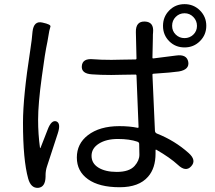

<svg xmlns="http://www.w3.org/2000/svg" viewBox="-20 -861 1040 927"><path d="M164 46Q129 48 116 1Q91 -89 91 -269Q91 -393 126 -618Q130 -643 133 -668L137 -708Q143 -762 185 -752Q227 -743 223.5 -732.5Q220 -722 218 -712Q214 -686 209 -660Q197 -605 182 -491Q164 -360 164 -283Q164 -213 173 -148Q174 -143 176 -148L210 -235Q228 -283 252 -275Q275 -266 259 -217L207 -58Q200 -37 200 -15V-8Q199 43 164 46ZM558 43Q459 43 405 4.5Q351 -34 351 -100.5Q351 -167 404 -208Q461 -252 556 -252Q606 -252 644 -244Q649 -243 649 -248L639 -496Q639 -501 634 -501L569 -500Q543 -499 517 -499Q464 -499 425 -502Q372 -505 375 -542Q378 -580 430 -575Q466 -572 518 -572Q544 -572 570 -573L634 -574Q639 -574 639 -579L636 -706Q635 -759 680 -757Q724 -755 719 -704Q718 -699 718 -674L716 -583Q716 -578 721 -579L831 -593Q882 -600 889 -562Q895 -525 844 -516Q812 -511 721 -505Q716 -505 716 -500L728 -231Q728 -220 738 -216Q824 -182 891 -122Q930 -87 903 -58Q877 -29 839 -65Q801 -100 735 -138Q731 -140 731 -135V-120Q731 -49 695 -8Q651 43 558 43ZM544 -31Q604 -31 630 -60Q653 -86 653 -114Q653 -140 652 -166Q652 -174 643 -177Q605 -190 549 -190Q493 -190 457.5 -167.5Q422 -145 422 -108.5Q422 -72 455.5 -51.5Q489 -31 544 -31ZM871 -632Q827 -632 797 -662Q767 -692 767 -736Q767 -780 797 -810.5Q827 -841 871 -841Q915 -841 945.5 -810.5Q976 -780 976 -736.5Q976 -693 945.5 -662.5Q915 -632 871 -632ZM871 -677Q896 -677 913.5 -694Q931 -711 931 -736Q931 -761 913.5 -779Q896 -797 871 -797Q846 -797 828.5 -779.5Q811 -762 811 -736.5Q811 -711 828.5 -694Q846 -677 871 -677Z"/></svg>

Font: Resource Han Rounded KR
Style: Regular
Weight: 400
Designer: Cyano Hao (round all glyphs); Ryoko NISHIZUKA 西塚涼子 (kana, bopomofo & ideographs); Paul D. Hunt (Latin, Greek & Cyrillic)
Foundry: Cyano Hao
Version: 0.990